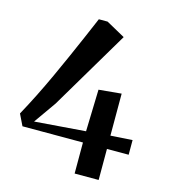

<svg xmlns="http://www.w3.org/2000/svg" viewBox="-111 -834 814 923"><g transform="rotate(15 296.0 -373.0)"><path d="M346 0V-154.5H45L17.5 -211Q45.5 -262 72.8 -316.5Q100 -371 126 -427.2Q152 -483.5 176.5 -539Q201 -594.5 223.8 -647Q246.5 -699.5 266.5 -746.5H310L404 -694.5L170.5 -301L93 -191L346.5 -210.5L352.5 -419L465 -429.5V-220.5L573.5 -227.5V-154.5H465.5V0Z"/></g></svg>

Font: Merriweather 120pt SemiBold
Style: Regular
Weight: 600
Version: Version 2.100